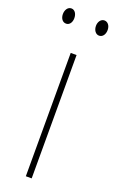

<svg xmlns="http://www.w3.org/2000/svg" viewBox="-151 -733 469 771"><g transform="rotate(20 83.5 -348.0)"><path d="M-12 -663C-12 -646 -3 -631 13 -631C27 -631 37 -644 37 -663C37 -682 27 -696 13 -696C-3 -696 -12 -680 -12 -663ZM129 -664C129 -646 139 -631 154 -631C169 -631 179 -645 179 -664C179 -683 168 -696 154 -696C139 -696 129 -681 129 -664ZM96 0V-527H71V0Z"/></g></svg>

Font: Noto Sans Malayalam ExtraCondensed Thin
Style: Regular
Weight: 100
Width: 2
Designer: Jelle Bosma - Monotype Design Team
Foundry: Monotype Imaging Inc.
Version: Version 2.104